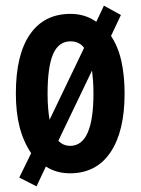

<svg xmlns="http://www.w3.org/2000/svg" viewBox="-20 -602 498 678"><path d="M420 -272Q420 -138 370 -64Q320 10 227 10Q179 10 142 -14L109 56L48 25L90 -61Q62 -103 49 -154.5Q36 -206 36 -272Q36 -409 86 -481Q136 -553 229 -553Q281 -553 320 -525L347 -582L407 -549L372 -475Q397 -438 408.5 -386.5Q420 -335 420 -272ZM148 -271Q148 -243 150 -220Q152 -197 155 -179L277 -433Q260 -456 229 -456Q187 -456 167.5 -411Q148 -366 148 -271ZM310 -272Q310 -297 308.5 -317Q307 -337 305 -353L186 -105Q203 -87 228 -87Q310 -87 310 -272Z"/></svg>

Font: Noto Sans Kannada ExtraCondensed SemiBold
Style: Regular
Weight: 600
Width: 2
Designer: Jelle Bosma - Monotype Design Team
Foundry: Monotype Imaging Inc.
Version: Version 2.005; ttfautohint (v1.8.4.7-5d5b)